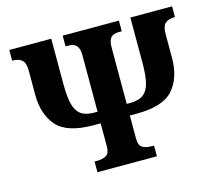

<svg xmlns="http://www.w3.org/2000/svg" viewBox="-101 -844 1109 973"><g transform="rotate(-15 453.0 -357.0)"><path d="M295 -56H306Q339 -56 357 -67.5Q375 -79 375 -114V-235H339Q199 -235 145.5 -296.5Q92 -358 92 -462V-586Q92 -629 74.5 -643.5Q57 -658 24 -658V-714H244V-478Q244 -411 253.5 -372Q263 -333 287.5 -314.5Q312 -296 357 -296H375V-591Q375 -627 361.5 -642.5Q348 -658 319 -658H304V-714H599V-658H583Q554 -658 541 -643Q528 -628 528 -591V-296H545Q591 -296 615.5 -314.5Q640 -333 649.5 -372Q659 -411 659 -478V-714H878V-658Q845 -658 827.5 -643.5Q810 -629 810 -586V-462Q810 -358 756.5 -296.5Q703 -235 563 -235H528V-114Q528 -79 545.5 -67.5Q563 -56 596 -56H607V0H295Z"/></g></svg>

Font: Noto Serif CondBlack
Style: Regular
Weight: 900
Width: 3
Designer: Monotype Design Team
Foundry: Monotype Imaging Inc.
Version: Version 1.001